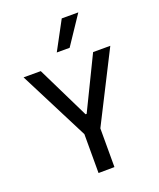

<svg xmlns="http://www.w3.org/2000/svg" viewBox="-171 -1060 965 1165"><g transform="rotate(-20 312.0 -478.0)"><path d="M142 -700 308 -361H315L480 -700H591L363 -250V0L260 1V-250L31 -700ZM272 -773 371 -957H478L355 -773Z"/></g></svg>

Font: Lopes Sans Medium
Style: Regular
Weight: 500
Designer: Gabriel Lam, Diego Maldonado
Foundry: TypeRant, Foresti Design
Version: Version 4.000